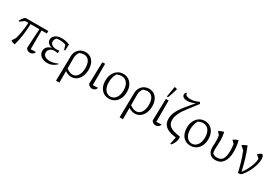

<svg xmlns="http://www.w3.org/2000/svg" viewBox="62 -1937 4749 3313"><g transform="rotate(30 2436.5 -280.5)"><path d="M154 9Q132 6 110.5 -2Q89 -10 72 -24L119 -95Q139 -164 153 -248.5Q167 -333 173 -431H109L25 -369L9 -380Q34 -425 51 -446.5Q68 -468 82 -474.5Q96 -481 113 -481H543L540 -431H436L435 -57L538 -61Q529 -29 504.5 -12.5Q480 4 452 4Q428 4 405.5 -9Q383 -22 370 -47L392 -431H217Q214 -315 198.5 -204Q183 -93 154 9Z M798 7Q721 7 671.5 -32Q622 -71 622 -133Q622 -180 653.5 -214.5Q685 -249 743 -260Q696 -268 665.5 -296.5Q635 -325 635 -364Q635 -419 681.5 -454.5Q728 -490 810 -490Q847 -490 882.5 -483.5Q918 -477 966 -459L962 -335H940L913 -426Q852 -445 795 -445Q762 -445 728 -438Q712 -420 704 -400.5Q696 -381 696 -364Q696 -334 714 -315Q732 -296 760 -286.5Q788 -277 818 -277L875 -282V-232L807 -240Q775 -240 748 -227.5Q721 -215 704 -192.5Q687 -170 687 -141Q687 -95 723 -69.5Q759 -44 820 -44Q858 -44 895.5 -53.5Q933 -63 974 -83L979 -71Q902 7 798 7Z M1085 194 1094 -297Q1095 -353 1120 -396.5Q1145 -440 1187.5 -464.5Q1230 -489 1285 -489Q1344 -489 1387.5 -459Q1431 -429 1455 -375.5Q1479 -322 1479 -251Q1479 -173 1452 -114.5Q1425 -56 1379.5 -24Q1334 8 1277 8Q1241 8 1209 -4.5Q1177 -17 1152 -35V194ZM1152 -300V-89Q1179 -67 1211 -52.5Q1243 -38 1278 -38Q1339 -38 1377.5 -94.5Q1416 -151 1416 -248Q1416 -337 1380.5 -388Q1345 -439 1279 -439Q1241 -439 1195 -421Q1152 -368 1152 -300Z M1607 -45 1618 -481H1673V-56L1776 -61Q1767 -29 1742.5 -12Q1718 5 1689 5Q1665 5 1642.5 -8Q1620 -21 1607 -45Z M2026 8Q1964 8 1918 -22Q1872 -52 1846.5 -106.5Q1821 -161 1821 -232Q1821 -308 1848.5 -366Q1876 -424 1924.5 -456.5Q1973 -489 2036 -489Q2098 -489 2144.5 -458.5Q2191 -428 2217 -373.5Q2243 -319 2243 -247Q2243 -171 2215.5 -113.5Q2188 -56 2139 -24Q2090 8 2026 8ZM2031 -36Q2096 -36 2137.5 -92Q2179 -148 2179 -244Q2179 -336 2138 -389Q2097 -442 2029 -442Q1984 -442 1931 -416Q1886 -332 1886 -238Q1886 -145 1926.5 -90.5Q1967 -36 2031 -36Z M2351 194 2360 -297Q2361 -353 2386 -396.5Q2411 -440 2453.5 -464.5Q2496 -489 2551 -489Q2610 -489 2653.5 -459Q2697 -429 2721 -375.5Q2745 -322 2745 -251Q2745 -173 2718 -114.5Q2691 -56 2645.5 -24Q2600 8 2543 8Q2507 8 2475 -4.5Q2443 -17 2418 -35V194ZM2418 -300V-89Q2445 -67 2477 -52.5Q2509 -38 2544 -38Q2605 -38 2643.5 -94.5Q2682 -151 2682 -248Q2682 -337 2646.5 -388Q2611 -439 2545 -439Q2507 -439 2461 -421Q2418 -368 2418 -300Z M2873 -45 2884 -481H2939V-56L3042 -61Q3033 -29 3008.5 -12Q2984 5 2955 5Q2931 5 2908.5 -8Q2886 -21 2873 -45ZM2900 -521 2878 -527 2912 -729 2919 -736 2966 -722Q2939 -619 2900 -521Z M3336 150 3365 10Q3223 -6 3158 -58.5Q3093 -111 3093 -209Q3093 -260 3110 -310.5Q3127 -361 3166 -420.5Q3205 -480 3271 -557L3370 -675Q3329 -654 3289 -644.5Q3249 -635 3216 -635Q3171 -635 3142.5 -652.5Q3114 -670 3114 -705Q3114 -719 3122 -733Q3130 -747 3140 -755L3161 -711Q3197 -688 3251 -688Q3328 -688 3417 -731L3438 -700L3302 -525Q3227 -431 3192.5 -357.5Q3158 -284 3158 -223Q3158 -139 3217.5 -97Q3277 -55 3412 -40L3420 -34Q3422 -27 3422.5 -19.5Q3423 -12 3423 -5Q3423 34 3406 75.5Q3389 117 3355 155Z M3650 8Q3588 8 3542 -22Q3496 -52 3470.5 -106.5Q3445 -161 3445 -232Q3445 -308 3472.5 -366Q3500 -424 3548.5 -456.5Q3597 -489 3660 -489Q3722 -489 3768.5 -458.5Q3815 -428 3841 -373.5Q3867 -319 3867 -247Q3867 -171 3839.5 -113.5Q3812 -56 3763 -24Q3714 8 3650 8ZM3655 -36Q3720 -36 3761.5 -92Q3803 -148 3803 -244Q3803 -336 3762 -389Q3721 -442 3653 -442Q3608 -442 3555 -416Q3510 -332 3510 -238Q3510 -145 3550.5 -90.5Q3591 -36 3655 -36Z M4150 8Q4078 8 4036.5 -35Q3995 -78 3995 -155Q3995 -170 3996 -194.5Q3997 -219 3998 -247Q3999 -275 3999 -297Q3999 -347 3990 -392L3940 -453Q3972 -469 3993.5 -477.5Q4015 -486 4040 -491Q4049 -453 4054 -412Q4059 -371 4059 -332Q4059 -283 4055.5 -236.5Q4052 -190 4052 -153Q4052 -104 4063 -74Q4101 -44 4155 -44Q4228 -44 4261.5 -95.5Q4295 -147 4295 -262Q4295 -296 4292 -332Q4289 -368 4285 -391L4231 -447Q4260 -465 4281 -475.5Q4302 -486 4326 -490Q4339 -453 4347 -396Q4355 -339 4355 -283Q4355 -144 4301 -68Q4247 8 4150 8Z M4600 4Q4578 -92 4549.5 -188Q4521 -284 4482 -381L4411 -442Q4436 -459 4459.5 -471.5Q4483 -484 4506 -491Q4552 -381 4585.5 -268Q4619 -155 4644 -44Q4685 -97 4716 -157.5Q4747 -218 4765.5 -276.5Q4784 -335 4785 -384L4722 -441Q4739 -457 4758 -470Q4777 -483 4801 -491Q4819 -478 4827 -454Q4835 -430 4835 -399Q4835 -346 4815 -279.5Q4795 -213 4760.5 -146.5Q4726 -80 4682 -27Q4669 -13 4659.5 -6.5Q4650 0 4637 2Q4624 4 4600 4Z"/></g></svg>

Font: Piazzolla Light
Style: Regular
Weight: 300
Designer: Juan Pablo del Peral
Foundry: Huerta Tipografica
Version: Version 1.330